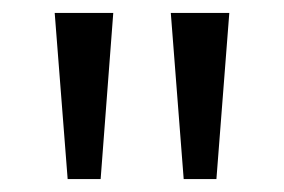

<svg xmlns="http://www.w3.org/2000/svg" viewBox="-20 -734 441 298"><path d="M155.8 -713.9 136.2 -456.1H85L64.9 -713.9ZM335.9 -713.9 315.9 -456.1H265.1L245.1 -713.9Z"/></svg>

Font: Shl
Style: Regular
Weight: 400
Foundry: Saber Rastikerdar (saber.rastikerdar@gmail.com)
Version: Version 3.4.0